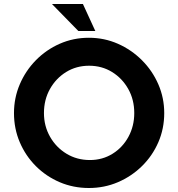

<svg xmlns="http://www.w3.org/2000/svg" viewBox="-20 -933 892 961"><path d="M50 -367Q50 -443 79 -511Q108 -579 159.5 -631.5Q211 -684 279 -714Q347 -744 425 -744Q502 -744 570 -714Q638 -684 690.5 -631.5Q743 -579 772.5 -511Q802 -443 802 -367Q802 -289 772.5 -221Q743 -153 690.5 -101.5Q638 -50 570 -21Q502 8 425 8Q347 8 279 -21Q211 -50 159.5 -101.5Q108 -153 79 -221Q50 -289 50 -367ZM200 -367Q200 -302 230.5 -248.5Q261 -195 313 -163.5Q365 -132 430 -132Q493 -132 543.5 -163.5Q594 -195 623 -248.5Q652 -302 652 -367Q652 -434 622 -487.5Q592 -541 541 -572.5Q490 -604 426 -604Q362 -604 311 -572.5Q260 -541 230 -487.5Q200 -434 200 -367ZM240 -913H395L457 -778H372Z"/></svg>

Font: Reem Kufi Ink
Style: Bold
Weight: 700
Designer: Khaled Hosny
Version: Version 1.002